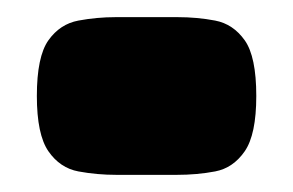

<svg xmlns="http://www.w3.org/2000/svg" viewBox="-20 -606 342 224"><path d="M116 -402Q93 -402 71.5 -406Q50 -410 36.5 -429.5Q23 -449 23 -494Q23 -540 36.5 -559Q50 -578 71.5 -582Q93 -586 115 -586H187Q210 -586 231 -582Q252 -578 265.5 -559Q279 -540 279 -494Q279 -449 265.5 -429.5Q252 -410 231 -406Q210 -402 186 -402Z"/></svg>

Font: Fredoka
Style: Bold
Weight: 700
Designer: Ben Nathan
Foundry: Milena B. Brandão, Ben Nathan
Version: Version 2.001